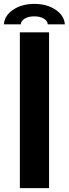

<svg xmlns="http://www.w3.org/2000/svg" viewBox="-62 -966 353 986"><path d="M40 0V-800H190V0ZM-42 -841Q-39 -886 5.5 -916Q50 -946 114 -946Q179 -946 223.5 -916Q268 -886 271 -841H183Q183 -858 163.5 -870Q144 -882 114 -882Q84 -882 64.5 -870Q45 -858 45 -841Z"/></svg>

Font: Big Shoulders Text Black
Style: Regular
Weight: 900
Designer: Patric King
Foundry: XO Type Co
Version: Version 1.000; ttfautohint (v1.8.2)